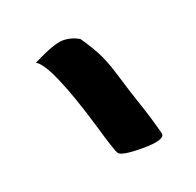

<svg xmlns="http://www.w3.org/2000/svg" viewBox="-63 -757 407 398"><g transform="rotate(-20 140.5 -557.5)"><path d="M43 -667Q91.8 -691.4 110.8 -691.4Q129.9 -691.4 146.5 -681.6Q166 -653.3 175.8 -632.8Q185.5 -612.3 195.3 -579.1Q205.1 -545.9 216.8 -511.7Q228.5 -477.5 238.3 -439.5V-438.5Q238.3 -424.8 190.9 -424.8Q143.6 -424.8 138.2 -433.6Q132.8 -442.4 117.2 -497.1Q71.3 -651.4 43 -667Z"/></g></svg>

Font: Essays1743
Style: Medium
Weight: 500
Designer: Based on the typeface in a 1743 English translation of the essays of Montaigne.  PostScript/TrueType font designed by Jo
Version: Version 002.100